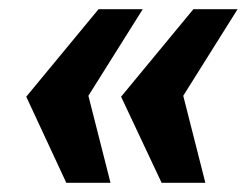

<svg xmlns="http://www.w3.org/2000/svg" viewBox="-20 -526 546 417"><path d="M331 -129 243 -316 400 -506H496L378 -318L426 -129ZM124 -129 37 -316 194 -506H290L172 -318L220 -129Z"/></svg>

Font: Sansita Swashed Medium
Style: Regular
Weight: 500
Designer: Pablo Cosgaya
Foundry: Omnibus-Type
Version: Version 1.003; ttfautohint (v1.8.3)